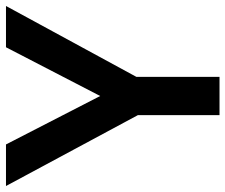

<svg xmlns="http://www.w3.org/2000/svg" viewBox="-76 -678 754 642"><g transform="rotate(-90 301.0 -357.0)"><path d="M301 -399 464 -714H602L365 -278V0H237V-273L0 -714H139Z"/></g></svg>

Font: Noto Sans SemiBold
Style: Regular
Weight: 600
Designer: Monotype Design Team
Foundry: Monotype Imaging Inc.
Version: Version 2.007